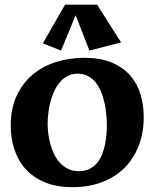

<svg xmlns="http://www.w3.org/2000/svg" viewBox="-20 -753 646 803"><path d="M284.2 29.8Q216.3 29.8 167.2 9.3Q118.2 -11.2 86.7 -46.4Q55.2 -81.5 40 -128.4Q24.9 -175.3 24.9 -228Q24.9 -298.8 49.6 -352.1Q74.2 -405.3 116.5 -440.7Q158.7 -476.1 214.4 -493.7Q270 -511.2 332 -511.2Q401.4 -511.2 449 -490.7Q496.6 -470.2 525.9 -435.8Q555.2 -401.4 568.1 -356.7Q581.1 -312 581.1 -263.2Q581.1 -196.8 559.8 -142.6Q538.6 -88.4 499.8 -50Q460.9 -11.7 406 9Q351.1 29.8 284.2 29.8ZM305.2 -444.8Q279.3 -444.8 260 -433.8Q240.7 -422.9 226.8 -405Q212.9 -387.2 203.6 -364.7Q194.3 -342.3 189 -319.1Q183.6 -295.9 181.4 -273.9Q179.2 -252 179.2 -235.8Q179.2 -218.3 181.6 -196.5Q184.1 -174.8 189.9 -152.8Q195.8 -130.9 205.6 -109.9Q215.3 -88.9 230 -72.8Q244.6 -56.6 264.4 -46.9Q284.2 -37.1 310.1 -37.1Q336.4 -37.1 355.2 -46.9Q374 -56.6 387 -72.8Q399.9 -88.9 407.7 -109.4Q415.5 -129.9 419.7 -151.1Q423.8 -172.4 425.3 -192.4Q426.8 -212.4 426.8 -228Q426.8 -249 424.6 -273.4Q422.4 -297.9 417.2 -322Q412.1 -346.2 403.1 -368.4Q394 -390.6 380.6 -407.5Q367.2 -424.3 348.4 -434.6Q329.6 -444.8 305.2 -444.8ZM486.3 -575.7 354 -541.5 296.4 -689.5 235.4 -541.5 159.2 -571.8 252 -733.4H386.2Z"/></svg>

Font: Peralta
Style: Regular
Weight: 400
Designer: Astigmatic (AOETI)
Foundry: Astigmatic (AOETI)
Version: Version 1.000